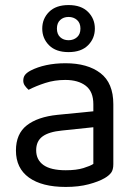

<svg xmlns="http://www.w3.org/2000/svg" viewBox="-20 -725 539 759"><path d="M240 -52Q282 -52 309.5 -60.5Q337 -69 349 -77V-222L225 -209Q173 -204 148 -185.5Q123 -167 123 -131Q123 -93 152 -72.5Q181 -52 240 -52ZM239 -475Q326 -475 377 -436Q428 -397 428 -313V-76Q428 -54 419.5 -42.5Q411 -31 394 -21Q370 -7 330.5 3.5Q291 14 240 14Q146 14 94.5 -23Q43 -60 43 -130Q43 -196 86 -229.5Q129 -263 207 -271L349 -285V-313Q349 -363 319 -386Q289 -409 238 -409Q196 -409 159 -397Q122 -385 93 -370Q85 -377 78.5 -386Q72 -395 72 -406Q72 -420 79 -429Q86 -438 101 -446Q128 -460 163 -467.5Q198 -475 239 -475ZM147 -612Q147 -651 174 -678Q201 -705 251 -705Q301 -705 328 -678Q355 -651 355 -612Q355 -573 328 -546Q301 -519 251 -519Q201 -519 174 -546Q147 -573 147 -612ZM205 -612Q205 -590 218 -578Q231 -566 251 -566Q271 -566 284.5 -578Q298 -590 298 -612Q298 -634 284.5 -646Q271 -658 251 -658Q231 -658 218 -646Q205 -634 205 -612Z"/></svg>

Font: Baloo Bhai 2
Style: Regular
Weight: 400
Designer: Supriya Tembe, Noopur Datye and Ek Type
Foundry: Ek Type
Version: Version 1.640;PS 1.000;hotconv 16.6.51;makeotf.lib2.5.65220;